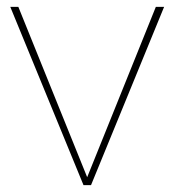

<svg xmlns="http://www.w3.org/2000/svg" viewBox="-20 -537 496 557"><path d="M222.2 0 9.8 -517.1H33.2L232.9 -22.9L432.1 -517.1H456.1L244.1 0Z"/></svg>

Font: Montserrat
Style: Thin
Weight: 250
Designer: Julieta Ulanovsky
Foundry: Julieta Ulanovsky
Version: Version 1.000;PS 002.000;hotconv 1.0.70;makeotf.lib2.5.58329